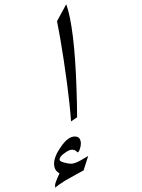

<svg xmlns="http://www.w3.org/2000/svg" viewBox="-20 -555 662 896"><path d="M370.1 240.2Q369.1 240.2 342.8 254.9Q304.7 275.4 285.2 287.1Q252 307.6 237.3 321.3V304.7Q239.3 295.9 248 275.4Q251 267.6 257.8 253.9Q248 249 241.2 240.2Q232.4 227.5 232.4 209Q232.4 175.8 263.7 130.9Q296.9 82 329.1 82Q343.8 82 350.6 90.8Q357.4 100.6 357.4 115.2Q357.4 127.9 352.5 140.6Q348.6 154.3 341.8 156.2Q337.9 151.4 335.9 150.4Q327.1 143.6 316.4 143.6Q301.8 143.6 280.3 160.2Q257.8 175.8 257.8 190.4Q257.8 197.3 277.3 203.1Q296.9 209 312.5 209Q328.1 209 356.4 193.4Q374 183.6 391.6 172.9ZM339.8 -7.8 311.5 11.7Q309.6 -20.5 303.7 -75.2Q295.9 -151.4 277.3 -275.4Q259.8 -389.6 246.1 -456.1L289.1 -535.2Q307.6 -485.4 320.3 -382.8Q332 -287.1 336.9 -145.5Q339.8 -66.4 339.8 -7.8Z"/></svg>

Font: Thabit
Style: Regular
Weight: 500
Designer: Regenerated by Nadim Shaikli
Foundry: MAK Alagha
Version: 0.01